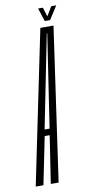

<svg xmlns="http://www.w3.org/2000/svg" viewBox="-127 -797 399 834"><g transform="rotate(-10 72.0 -380.0)"><path d="M-39.5 0H-5.5L37 -209.5H59L27 0H61.5L158 -675.5H100ZM41.5 -237.5 123.5 -647.5H125.5L63.5 -237.5ZM124 -701.5H147.5L185 -760H163L138.5 -719.5L126 -760H105Z"/></g></svg>

Font: Anybody UltraCondensed ExtraLight
Style: Italic
Weight: 250
Width: 1
Italic angle: -10°
Version: Version 1.113;gftools[0.9.25]